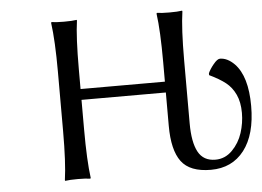

<svg xmlns="http://www.w3.org/2000/svg" viewBox="-48 -711 1069 784"><g transform="rotate(-5 486.0 -319.0)"><path d="M629.9 -444.8Q629.9 -573.7 620.1 -645L622.1 -647.9Q640.1 -645 672.9 -645Q707 -645 725.1 -647.9L726.1 -645Q715.8 -575.2 715.8 -444.8V-187Q715.8 -109.4 737.3 -69.6Q758.8 -29.8 808.1 -29.8Q847.7 -29.8 877 -59.3Q906.2 -88.9 919.2 -129.2Q932.1 -169.4 932.1 -210.9Q932.1 -254.9 917.7 -285.9Q903.3 -316.9 878.7 -336.4Q854 -356 812 -376V-383.8Q819.3 -400.4 835.2 -419.7Q851.1 -439 861.8 -439Q892.1 -439 920.9 -410.2Q972.2 -357.4 972.2 -235.8Q972.2 -118.7 922.6 -54.4Q873 9.8 786.1 9.8Q700.2 9.8 665 -37.4Q629.9 -84.5 629.9 -184.1V-320.8H284.2V-200.2Q284.2 -71.3 293.9 0L292 2.9Q273.4 0 241.2 0Q207 0 189 2.9L188 0Q198.2 -71.3 198.2 -200.2V-444.8Q198.2 -569.8 188 -645L189.9 -647.9Q208.5 -645 241.2 -645Q274.4 -645 293 -647.9L293.9 -645Q284.2 -578.6 284.2 -444.8V-365.2H629.9Z"/></g></svg>

Font: Linear Smooth
Style: Regular
Weight: 400
Designer: Philipp H. Poll, Flanker
Foundry: Philipp H. Poll, reworked by Flanker
Version: Version 1.061 | FøM Fix